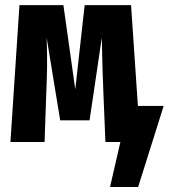

<svg xmlns="http://www.w3.org/2000/svg" viewBox="-20 -565 671 764"><path d="M631.3 -143.6 529.7 179H417.9L459 0H399.5L391.8 -185.6Q389.7 -237.4 387.9 -292.3Q386.2 -347.2 385.1 -414.9L336.4 -86.2H219.5L165.6 -414.9Q168.2 -348.2 167.2 -292.8Q166.2 -237.4 163.6 -180L157.4 0H21.5L57.4 -544.6H232.3L279.5 -209.2L316.9 -544.6H501.5L528.7 -143.6Z"/></svg>

Font: Fira Code
Style: Bold
Weight: 700
Monospace: yes
Designer: Carrois Corporate, Edenspiekermann AG, Nikita Prokopov
Foundry: Carrois Corporate, Edenspiekermann AG, Nikita Prokopov
Version: Version 6.000; ttfautohint (v1.8.2) -l 8 -r 50 -G 200 -x 14 